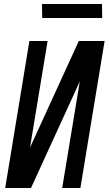

<svg xmlns="http://www.w3.org/2000/svg" viewBox="-20 -940 543 960"><path d="M6 0 127 -735H218L130 -202L374 -735H503L382 0H291L379 -533L135 0ZM491 -850H191L190 -920H490Z"/></svg>

Font: Iosevka SS18 Medium
Style: Italic
Weight: 500
Italic angle: -9°
Monospace: yes
Designer: Belleve Invis
Foundry: Belleve Invis
Version: Version 25.1.1; ttfautohint (v1.8.4)